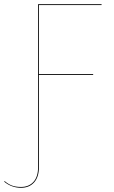

<svg xmlns="http://www.w3.org/2000/svg" viewBox="-52 -700 542 913"><path d="M133 -676V-348H391V-344H133V96Q133 142 110 167.5Q87 193 48 193Q3 193 -32 164L-30 161Q-14 175 4 182Q22 189 48 189Q85 189 107 165Q129 141 129 96V-680H431V-676Z"/></svg>

Font: FiraGO Four
Style: Regular
Weight: 100
Designer: bBox Type
Foundry: bBox Type GmbH
Version: Version 1.001